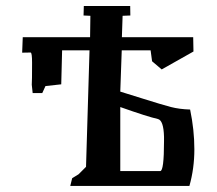

<svg xmlns="http://www.w3.org/2000/svg" viewBox="-20 -547 727 643"><path d="M87.4 -336.9Q87.4 -371.1 82.5 -371.1L54.2 -370.6L56.2 -422.4H281.7L282.7 -494.1L259.8 -495.1L260.7 -526.9H416L416.5 -495.1L390.6 -494.1L388.2 -422.4H627L627.9 -374.5L521.5 -314.5L489.3 -341.8L484.4 -378.4H387.7L382.8 -240.2Q389.6 -238.3 456.3 -217.3Q522.9 -196.3 552 -188.7Q581.1 -181.2 616.7 -180.2Q630.9 -111.8 630.9 -47.1Q630.9 17.6 614.3 75.7H215.3L221.7 49.8L243.2 36.6L268.1 11.7L279.8 -378.4H188L185.1 -264.6L132.3 -258.8L121.6 -235.4H89.4L86.4 -263.2Q87.4 -272.9 87.4 -336.9ZM382.8 -188.5V25.9H516.6Q529.3 25.9 529.3 -74.2V-88.9Q527.8 -144 508.8 -148.4Q474.1 -156.2 382.8 -188.5Z"/></svg>

Font: Panteley
Style: Regular
Weight: 500
Designer: Kalashnikov Yuriy
Foundry: Øêîëà ïàâà èìåíè ñâÿòîãî àâíîàïîñòîëüíîãî Âëàäèìèà
Version: Version 1.80 April 12, 2018